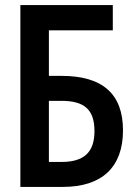

<svg xmlns="http://www.w3.org/2000/svg" viewBox="-20 -734 540 754"><path d="M60 0H227C382 0 463 -79 463 -222C463 -365 383 -436 222 -436H172V-615H423V-714H60ZM172 -98V-338H221C312 -338 351 -303 351 -219C351 -136 310 -98 221 -98Z"/></svg>

Font: Noto Sans Mono ExtraCondensed SemiBold
Style: Regular
Weight: 600
Width: 2
Designer: Monotype Design Team
Foundry: Monotype Imaging Inc.
Version: Version 2.014